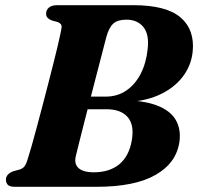

<svg xmlns="http://www.w3.org/2000/svg" viewBox="-20 -720 764 740"><path d="M389.9 -577.7Q382.4 -548.6 372.2 -509.4Q362.1 -470.1 350.5 -425.8Q339 -381.4 327.3 -336.1Q315.6 -290.9 304.9 -249.1Q294.2 -207.3 285.8 -173.6Q277.4 -140 272.4 -119.2Q267.1 -98.4 273.8 -84.1Q280.5 -69.9 297.9 -62.9Q315.4 -55.9 341.1 -55.9Q402.2 -55.9 440 -87.1Q477.8 -118.4 488.2 -180.4Q498.1 -239 471.8 -269Q445.6 -299 390.4 -299H258.6L274.5 -347.6H386.5Q432.6 -347.6 466.9 -371.1Q501.3 -394.6 522.5 -436.1Q543.7 -477.6 549.1 -531.3Q555.7 -587.5 532.6 -615.9Q509.5 -644.2 467.4 -644.2Q433.6 -644.2 416.7 -629.1Q399.9 -614 389.9 -577.7ZM200.4 -700H493.9Q621 -700 676 -652.7Q731.1 -605.4 722.6 -520.7Q716.9 -465.9 682.5 -422Q648.2 -378.1 588.8 -352.3Q529.4 -326.5 448.8 -326.5L444.7 -333.8Q531.1 -333.8 583.1 -314.2Q635.2 -294.7 656.5 -259.2Q677.9 -223.8 671.8 -175.2Q660.9 -93 580.6 -46.5Q500.4 0 351.3 0H37.8Q17.2 0 10 -7.8Q2.8 -15.7 2.8 -27.6Q2.8 -38.6 10.4 -46.9Q18.1 -55.2 31.5 -60L55.6 -66.6Q69 -71.2 74.9 -79.4Q80.8 -87.7 85.5 -102.8Q92.3 -123.5 101.6 -156.2Q110.8 -189 121.7 -229.4Q132.5 -269.7 143.9 -313Q155.3 -356.2 166.1 -398.3Q176.9 -440.3 186.1 -476.8Q195.2 -513.3 201.6 -539.6Q208 -565.9 210.2 -577.7Q216.6 -604.5 217.6 -616.4Q218.6 -628.3 202.5 -635L179.2 -641.3Q168.4 -645.9 163.1 -651.9Q157.7 -657.8 157.7 -666.9Q157.7 -681.5 168.5 -690.8Q179.3 -700 200.4 -700Z"/></svg>

Font: Fraunces Wonky
Style: Italic
Weight: 900
Italic angle: -16°
Version: Version 1.000;[b76b70a41]